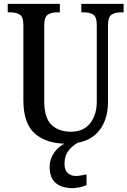

<svg xmlns="http://www.w3.org/2000/svg" viewBox="-20 -734 660 994"><path d="M324 10Q221 10 161 -42Q101 -94 101 -216V-604Q101 -647 82 -658.5Q63 -670 36 -670H20V-714H290V-670H275Q246 -670 227.5 -658Q209 -646 209 -600V-210Q209 -123 247 -87.5Q285 -52 346 -52Q412 -52 446.5 -95.5Q481 -139 481 -209V-604Q481 -647 462.5 -658.5Q444 -670 416 -670H401V-714H620V-670H604Q576 -670 557.5 -658Q539 -646 539 -600V-207Q539 -107 485.5 -48.5Q432 10 324 10ZM358 240Q300 240 268.5 213.5Q237 187 237 130Q237 99 251 72Q265 45 288.5 26Q312 7 338 0H394Q367 10 340.5 39Q314 68 314 115Q314 147 331 162Q348 177 373 177Q385 177 398.5 174.5Q412 172 428 169V224Q414 231 393 235.5Q372 240 358 240Z"/></svg>

Font: Noto Serif Armenian Condensed Medium
Style: Regular
Weight: 500
Width: 3
Designer: Monotype Design Team
Foundry: Monotype Imaging Inc.
Version: Version 2.008; ttfautohint (v1.8.4.7-5d5b)